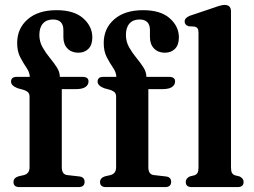

<svg xmlns="http://www.w3.org/2000/svg" viewBox="-20 -763 1034 783"><path d="M232 -81Q232 -51.5 254.5 -49L303 -43.5Q325 -41 325 -21.5Q325 0 300 0H59.5Q35 0 35 -20.5Q35 -37.5 55.5 -44L77.5 -49Q100.5 -55 100.5 -80.5V-369Q100.5 -379 95.8 -385Q91 -391 78 -396L51 -403.5Q25 -414 25 -430Q25 -449.5 48 -449.5H101.5Q101 -468 88.2 -486.5Q75.5 -505 62.8 -529Q50 -553 50 -587.5Q50 -647 92.8 -684.2Q135.5 -721.5 210.5 -721.5Q282 -721.5 319.2 -688.5Q356.5 -655.5 356.5 -610.5Q356.5 -579.5 340.5 -563.8Q324.5 -548 299.5 -548Q272 -548 255.2 -565.2Q238.5 -582.5 238.5 -611.5V-640Q238.5 -683.5 196 -683.5Q169.5 -683.5 155 -667Q140.5 -650.5 140.5 -620.5Q140.5 -593.5 153.2 -570.8Q166 -548 182.5 -528Q199 -508 211.5 -488.8Q224 -469.5 224 -449.5H316.5Q341 -449.5 341 -431Q341 -417 328.5 -408.2Q316 -399.5 289 -399.5H232ZM585 -81Q585 -51.5 607.5 -49L656 -43.5Q678 -41 678 -21.5Q678 0 653 0H412.5Q388 0 388 -20.5Q388 -37.5 408.5 -44L430.5 -49Q453.5 -55 453.5 -80.5V-369Q453.5 -379 448.8 -385Q444 -391 431 -396L404 -403.5Q378 -414 378 -430Q378 -449.5 401 -449.5H454.5Q454 -468 441.2 -486.5Q428.5 -505 415.8 -529Q403 -553 403 -587.5Q403 -647 445.8 -684.2Q488.5 -721.5 563.5 -721.5Q635 -721.5 672.2 -688.5Q709.5 -655.5 709.5 -610.5Q709.5 -579.5 693.5 -563.8Q677.5 -548 652.5 -548Q625 -548 608.2 -565.2Q591.5 -582.5 591.5 -611.5V-640Q591.5 -683.5 549 -683.5Q522.5 -683.5 508 -667Q493.5 -650.5 493.5 -620.5Q493.5 -593.5 506.2 -570.8Q519 -548 535.5 -528Q552 -508 564.5 -488.8Q577 -469.5 577 -449.5H669.5Q694 -449.5 694 -431Q694 -417 681.5 -408.2Q669 -399.5 642 -399.5H585ZM922 -716V-81Q922 -65 926 -58Q930 -51 938.5 -48L957 -43.5Q973.5 -35.5 973.5 -21Q973.5 0 948.5 0H762Q737.5 0 737.5 -21Q737.5 -35.5 754 -43.5L772.5 -48Q781.5 -51 785.5 -58Q789.5 -65 789.5 -81V-629Q789.5 -641.5 785.8 -647Q782 -652.5 774 -654.5L749 -656Q733 -661.5 733 -675Q733 -690.5 755 -699L853 -732Q883 -743 896 -743Q922 -743 922 -716Z"/></svg>

Font: Fraunces 72pt Soft SemiBold
Style: Regular
Weight: 600
Version: Version 1.000;[b76b70a41]